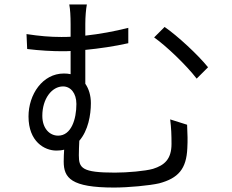

<svg xmlns="http://www.w3.org/2000/svg" viewBox="-20 -807 1040 862"><path d="M170 -287C170 -364 213 -419 263 -419C297 -419 323 -389 323 -340C323 -272 300 -198 241 -198C203 -198 170 -230 170 -287ZM744 -271C749 -232 750 -200 750 -161C750 -92 718 -65 667 -49C632 -39 552 -32 496 -32C348 -32 334 -52 334 -110C334 -128 335 -154 336 -175C376 -221 388 -291 388 -344C388 -378 379 -408 363 -431V-583C425 -589 494 -599 556 -613V-682C493 -666 427 -654 363 -647V-699C363 -731 366 -767 370 -787H291C295 -767 297 -734 297 -699V-642C283 -641 269 -641 255 -641C205 -641 158 -645 99 -654L102 -587C158 -580 216 -577 259 -577C271 -577 284 -577 297 -578V-474C288 -476 278 -477 267 -477C171 -477 108 -383 108 -284C108 -171 180 -131 233 -131C245 -131 257 -132 268 -135C267 -119 266 -101 266 -82C266 -8 299 35 492 35C556 35 652 26 695 16C780 -7 817 -48 821 -142C823 -183 822 -195 820 -247ZM672 -639C727 -600 816 -515 863 -454L914 -505C869 -561 776 -647 719 -686Z"/></svg>

Font: Genne Gothic Normal
Style: Regular
Weight: 350
Designer: Ryoko NISHIZUKA (kana & ideographs); Paul D. Hunt (Latin, Greek & Cyrillic); Wenlong ZHANG (bopomofo); Sandoll Communica
Foundry: Adobe Systems Incorporated
Version: Version 1.004;PS 1.004;hotconv 16.6.51;makeotf.lib2.5.65220